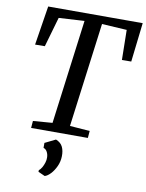

<svg xmlns="http://www.w3.org/2000/svg" viewBox="-106 -817 888 1164"><g transform="rotate(10 338.0 -235.0)"><path d="M120.1 0 123.6 -43.5 242.7 -52.8 326.4 -695.1 168.8 -685.9 116 -502.5 56.1 -501.8 94.3 -743H676.1L648.1 -501.8L590.7 -501.1L587.6 -685.9L434.1 -695.1L350.1 -52.8L473 -43.5L469.4 0ZM210.3 254.1 210.6 244.3Q220.3 236.9 228.6 222.7Q236.8 208.5 242 191.6Q247.2 174.8 246.5 159.8Q246.4 141.4 238.2 125.8Q230.1 110.2 215.3 106V75.4L281 43.1Q311.2 55.1 322.9 79.3Q334.6 103.5 333.6 137.2Q332.9 170.1 319.4 199.3Q305.9 228.6 287.3 248.3Q268.6 268 251.7 272.7Z"/></g></svg>

Font: Merriweather 7pt Light
Style: Italic
Weight: 300
Italic angle: -7.8°
Designer: Eben Sorkin
Foundry: Eben Sorkin
Version: Version 2.200;gftools[0.9.31]